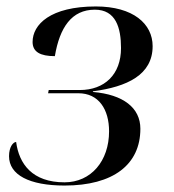

<svg xmlns="http://www.w3.org/2000/svg" viewBox="-20 -565 539 595"><path d="M180 10C331 10 415 -55 415 -166C415 -231 362 -272 268 -280V-282C374 -296 453 -333 453 -422C453 -491 393 -545 277 -545C136 -545 81 -489 81 -435C81 -404 105 -391 150 -391C165 -480 202 -535 274 -535C339 -535 355 -479 355 -416C355 -334 304 -286 227 -286H131L129 -276H223C286 -276 318 -226 318 -158C318 -66 262 0 180 0C80 0 39 -57 30 -125C21 -125 8 -110 8 -81C8 -23 71 10 180 10Z"/></svg>

Font: Noto Serif Display
Style: Italic
Weight: 400
Italic angle: -12°
Designer: Monotype Design Team
Foundry: Monotype Imaging Inc.
Version: Version 2.009